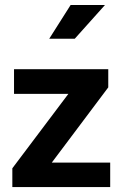

<svg xmlns="http://www.w3.org/2000/svg" viewBox="-20 -755 498 775"><path d="M424.8 -98.6V0H29.8V-75.7L255.9 -376H36.6V-475.6H417V-402.3L189 -98.6ZM178.7 -598.6 265.1 -734.9H403.8L281.7 -598.6Z"/></svg>

Font: Yantramanav
Style: Bold
Weight: 700
Version: Version 1.001;PS 1.0;hotconv 1.0.72;makeotf.lib2.5.5900; ttf